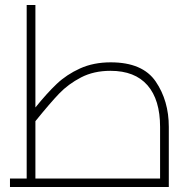

<svg xmlns="http://www.w3.org/2000/svg" viewBox="-20 -750 777 770"><path d="M657 -241V0H20V-34H87V-730H122V-319Q168 -376 207.5 -413.5Q247 -451 301 -475.5Q355 -500 424 -500Q552 -500 604.5 -423Q657 -346 657 -241ZM122 -34H622V-241Q622 -350 571.5 -408Q521 -466 423 -466Q356 -466 305 -439.5Q254 -413 217.5 -375Q181 -337 122 -264Z"/></svg>

Font: Cairo ExtraLight
Style: Regular
Weight: 275
Designer: Mohamed Gaber, Accademia di Belle Arti di Urbino and others
Foundry: Kief Type Foundry, Accademia di Belle Arti di Urbino and others
Version: Version 3.011